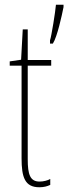

<svg xmlns="http://www.w3.org/2000/svg" viewBox="-20 -780 288 810"><path d="M248 -750V-760H216C214 -733 197 -626 191 -610V-596H203C222 -626 241 -715 248 -750ZM147 -14C107 -14 97 -44 97 -108V-503H196V-527H97V-656H76L69 -528L21 -521V-503H71V-112C71 -32 85 10 146 10C165 10 179 6 192 0V-25C182 -19 164 -14 147 -14Z"/></svg>

Font: Noto Sans Myanmar ExtraCondensed Thin
Style: Regular
Weight: 100
Width: 2
Designer: Monotype Design Team
Foundry: Monotype Imaging Inc.
Version: Version 2.107